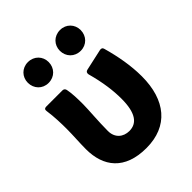

<svg xmlns="http://www.w3.org/2000/svg" viewBox="-197 -800 924 924"><g transform="rotate(-45 265.5 -338.0)"><path d="M78.1 -615.2C78.1 -575.2 107.4 -543.9 148.4 -543.9C190.4 -543.9 219.7 -575.2 219.7 -615.2C219.7 -654.3 190.4 -685.5 148.4 -685.5C107.4 -685.5 78.1 -654.3 78.1 -615.2ZM295.9 -615.2C295.9 -575.2 325.2 -543.9 367.2 -543.9C408.2 -543.9 437.5 -575.2 437.5 -615.2C437.5 -654.3 408.2 -685.5 367.2 -685.5C325.2 -685.5 295.9 -654.3 295.9 -615.2ZM49.8 -191.4C49.8 -73.2 112.3 10.7 259.8 10.7C408.2 10.7 488.3 -87.9 488.3 -249C488.3 -321.3 474.6 -397.5 454.1 -469.7C452.1 -479.5 445.3 -483.4 435.5 -481.4L325.2 -457C315.4 -455.1 311.5 -447.3 313.5 -437.5C335 -359.4 342.8 -296.9 342.8 -242.2C342.8 -146.5 312.5 -105.5 259.8 -105.5C218.8 -105.5 186.5 -131.8 186.5 -178.7C186.5 -242.2 193.4 -317.4 193.4 -354.5C193.4 -393.6 192.4 -428.7 186.5 -458C184.6 -466.8 178.7 -471.7 169.9 -471.7H59.6C48.8 -471.7 43.9 -465.8 45.9 -455.1C52.7 -408.2 53.7 -359.4 53.7 -326.2C53.7 -281.2 49.8 -236.3 49.8 -191.4Z"/></g></svg>

Font: Ed Sans Neue
Style: Bold
Weight: 700
Designer: Stephen Hutchings
Version: Version 1.004;PS 001.004;hotconv 1.0.88;makeotf.lib2.5.64775